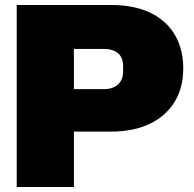

<svg xmlns="http://www.w3.org/2000/svg" viewBox="-20 -749 778 769"><path d="M47 0V-729H426Q480 -729 525 -718Q570 -707 605 -685.5Q640 -664 664 -633.5Q688 -603 701 -563Q714 -523 714 -476Q714 -396 678 -339Q642 -282 577.5 -252Q513 -222 426 -222H260V-392H396Q433 -392 453 -411Q473 -430 473 -462V-484Q473 -519 452.5 -536Q432 -553 396 -553H276V0Z"/></svg>

Font: Hubot Sans Condensed ExtraLight Black
Style: Regular
Weight: 900
Version: Version 2.000